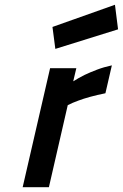

<svg xmlns="http://www.w3.org/2000/svg" viewBox="-20 -785 515 805"><path d="M190 -499H300L287 -444Q309 -458 335 -471Q358 -482 387 -493Q416 -504 449 -511L422 -394Q387 -387 358 -379Q329 -371 308 -363Q283 -354 264 -344L185 0H75ZM462 -765 475 -662 212 -580 200 -672Z"/></svg>

Font: Panefresco 750wt
Style: Italic
Weight: 750
Foundry: Campivisivi & Chank Co
Version: Version 1.000